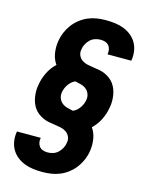

<svg xmlns="http://www.w3.org/2000/svg" viewBox="-139 -909 879 1137"><g transform="rotate(15 300.0 -340.0)"><path d="M234 143Q205 143 177 139.5Q149 136 123.5 126Q98 116 77 99Q56 82 43 59Q30 36 26 8Q22 -20 27 -49Q27 -49 27 -49.5Q27 -50 27 -50H173Q173 -50 173 -50Q173 -50 173 -50Q170 -35 172.5 -21Q175 -7 183.5 3.5Q192 14 205.5 18.5Q219 23 234 23Q251 23 268 17.5Q285 12 298 -0.5Q311 -13 319.5 -29Q328 -45 330 -62Q334 -82 326.5 -99Q319 -116 304 -126Q289 -136 270.5 -140Q252 -144 233 -146.5Q214 -149 195.5 -152.5Q177 -156 160.5 -163.5Q144 -171 129.5 -182Q115 -193 104.5 -207.5Q94 -222 87.5 -239Q81 -256 78 -274.5Q75 -293 75 -312Q75 -331 79 -351Q85 -389 103 -426Q121 -463 151 -491Q131 -519 125 -556Q119 -593 125 -630Q129 -657 140 -683.5Q151 -710 168 -733Q185 -756 208.5 -774.5Q232 -793 258.5 -804Q285 -815 312 -819Q339 -823 366 -823Q395 -823 423 -819.5Q451 -816 476.5 -806Q502 -796 523 -779Q544 -762 557 -739Q570 -716 574 -688Q578 -660 573 -631Q573 -631 573 -630.5Q573 -630 573 -630H427Q427 -630 427 -630Q427 -630 427 -630Q430 -645 427.5 -659Q425 -673 416.5 -683.5Q408 -694 394.5 -698.5Q381 -703 366 -703Q349 -703 332 -697.5Q315 -692 302 -679.5Q289 -667 280.5 -651Q272 -635 270 -618Q266 -598 273.5 -581Q281 -564 296 -554Q311 -544 329.5 -540Q348 -536 367 -533.5Q386 -531 404.5 -527.5Q423 -524 439.5 -516.5Q456 -509 470.5 -498Q485 -487 495.5 -472.5Q506 -458 512.5 -441Q519 -424 522 -405.5Q525 -387 525 -368Q525 -349 521 -329Q515 -291 497 -254Q479 -217 449 -189Q469 -161 475 -124Q481 -87 475 -50Q471 -23 460 3.5Q449 30 432 53Q415 76 391.5 94.5Q368 113 341.5 124Q315 135 288 139Q261 143 234 143ZM315 -254Q328 -259 338.5 -268.5Q349 -278 356.5 -289Q364 -300 369 -312.5Q374 -325 376 -338Q379 -357 372.5 -374Q366 -391 352 -402Q338 -413 320.5 -417.5Q303 -422 285 -426Q272 -421 261.5 -411.5Q251 -402 243.5 -391Q236 -380 231 -367.5Q226 -355 224 -342Q221 -323 227.5 -306Q234 -289 248 -278Q262 -267 279.5 -262.5Q297 -258 315 -254Z"/></g></svg>

Font: Iosevka SS04 Hv Ex Obl
Style: Regular
Weight: 900
Width: 7
Italic angle: -9°
Monospace: yes
Designer: Belleve Invis
Foundry: Belleve Invis
Version: Version 19.0.0; ttfautohint (v1.8.4)